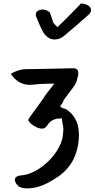

<svg xmlns="http://www.w3.org/2000/svg" viewBox="-20 -890 536 1089"><path d="M290 -666Q246 -666 219 -718Q208 -741 199.5 -760.5Q191 -780 185 -796Q184 -800 183.5 -803Q183 -806 183 -807Q183 -820 194 -828Q205 -836 223 -836Q243 -836 263 -819L283 -760Q285 -757 291 -751Q297 -745 306 -736Q330 -759 347 -776Q364 -793 374 -803Q388 -817 404 -833.5Q420 -850 439 -870Q460 -870 480 -859Q496 -850 496 -833Q496 -819 484 -808Q446 -774 411.5 -744Q377 -714 345 -688Q320 -666 290 -666ZM178 174Q178 174 165.5 176Q153 178 135 178.5Q117 179 99.5 173.5Q82 168 73 153Q60 134 66 121Q72 108 98 105Q139 102 180.5 79.5Q222 57 257 22Q292 -13 314.5 -55Q337 -97 338 -138Q341 -158 337 -178.5Q333 -199 331 -218Q274 -221 249 -180Q236 -161 221 -160.5Q206 -160 190 -167Q176 -173 163 -182.5Q150 -192 141 -206Q139 -211 148 -224.5Q157 -238 166 -249Q183 -273 202 -298.5Q221 -324 237 -349Q240 -355 256.5 -375Q273 -395 288 -416Q204 -415 170 -410Q112 -403 73 -436Q64 -442 55 -453Q46 -464 41 -471Q73 -490 106 -496Q112 -497 119 -497.5Q126 -498 141 -498Q156 -498 185 -498.5Q214 -499 264.5 -500Q315 -501 394 -503Q439 -504 417 -440Q416 -427 405 -409.5Q394 -392 380 -374Q366 -356 353.5 -339.5Q341 -323 337 -312Q333 -301 326.5 -294.5Q320 -288 324.5 -283Q329 -278 356 -270Q394 -245 412.5 -204.5Q431 -164 427 -103Q418 32 316 108Q285 129 251.5 147Q218 165 178 174Z"/></svg>

Font: Mansalva
Style: Regular
Weight: 400
Designer: Carolina Short
Foundry: Carolina Short
Version: Version 2.112; ttfautohint (v1.8.4.7-5d5b)